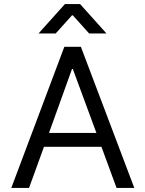

<svg xmlns="http://www.w3.org/2000/svg" viewBox="-20 -932 720 952"><path d="M483 -204H198L124 0H36L299 -700H381L646 0H558ZM458 -273 341 -590H337L223 -273ZM302 -912H377L508 -766H422L341 -856H337L256 -766H171Z"/></svg>

Font: Be Vietnam
Style: Regular
Weight: 400
Designer: Gabriel Lam
Foundry: TypeRant
Version: Version 4.000